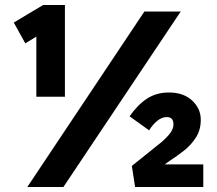

<svg xmlns="http://www.w3.org/2000/svg" viewBox="-20 -746 867 766"><path d="M125 -360V-600L81 -573L35 -656L152 -726H239V-360ZM89 0 556 -700H701L233 0ZM519 0 506 -84 608 -166Q631 -183 651.5 -205.5Q672 -228 672 -250Q672 -279 645 -279Q626 -279 607.5 -264Q589 -249 575 -226L497 -282Q529 -328 566.5 -352.5Q604 -377 654 -377Q712 -377 746.5 -345Q781 -313 781 -268Q781 -228 762 -198Q743 -168 714.5 -145.5Q686 -123 658 -105L637 -90H791V0Z"/></svg>

Font: Lexend Deca
Style: Bold
Weight: 700
Designer: Bonnie Shaver-Troup, Thomas Jockin
Foundry: Lexend
Version: Version 1.008; ttfautohint (v1.8.4.7-5d5b)